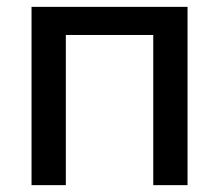

<svg xmlns="http://www.w3.org/2000/svg" viewBox="-20 -540 639 560"><path d="M72 -520H527V0H427V-438H172V0H72Z"/></svg>

Font: M PLUS 1p Medium
Style: Regular
Weight: 500
Version: Version 1.062